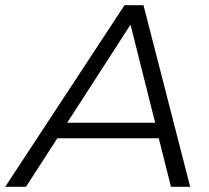

<svg xmlns="http://www.w3.org/2000/svg" viewBox="-70 -720 807 740"><path d="M542 -187H151L30 0H-50L410 -700H483L663 0H589ZM528 -247 433 -625 189 -247Z"/></svg>

Font: Idrija
Style: Italic
Weight: 400
Italic angle: -11.3°
Designer: Julieta Ulanovsky
Foundry: Julieta Ulanovsky
Version: Version 7.200